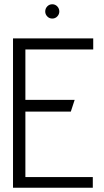

<svg xmlns="http://www.w3.org/2000/svg" viewBox="-20 -880 487 900"><path d="M225 -860Q211 -860 201.5 -850Q192 -840 192 -826Q192 -813 201.5 -803Q211 -793 225 -793Q239 -793 248.5 -803Q258 -813 258 -826Q258 -840 248.5 -850Q239 -860 225 -860ZM41 0H415V-50H99V-357H312L330 -412H99V-648H417V-700H41Z"/></svg>

Font: AdventPro_ExpandedRegular
Style: ExpandedRegular
Weight: 400
Width: 7
Designer: VivaRado, Andreas Kalpakidis
Foundry: VivaRado, Andreas Kalpakidis
Version: Version 3.000